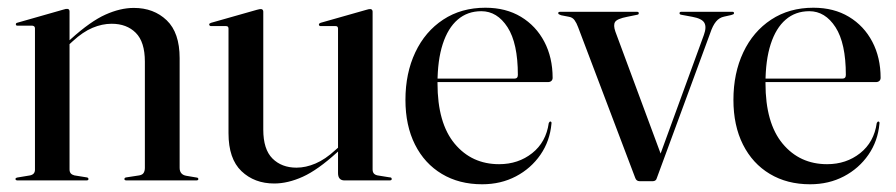

<svg xmlns="http://www.w3.org/2000/svg" viewBox="-20 -467 2320 497"><path d="M160 -437.5V-28.5Q160 -22 163.2 -18.2Q166.5 -14.5 172.5 -13L203.5 -8Q209 -7.5 209 -3.5Q209 0 204 0H24.5Q23 0 21.5 -1Q20 -2 20 -3.5Q20 -5 21.2 -6Q22.5 -7 25 -7.5L58 -13Q64.5 -14.5 67.5 -18.2Q70.5 -22 70.5 -27.5V-393.5Q70.5 -396.5 69 -398.2Q67.5 -400 64 -400.5H25.5Q23 -400.5 22 -401.5Q21 -402.5 21 -404Q21 -406 22.2 -407Q23.5 -408 26 -408.5L143.5 -442Q148 -443.5 150.2 -443.8Q152.5 -444 154 -444Q157 -444 158.5 -442.2Q160 -440.5 160 -437.5ZM151.5 -345 146.5 -350.5 163.5 -366Q214.5 -412 253 -429.2Q291.5 -446.5 326.5 -446.5Q378 -446.5 411.5 -414.5Q445 -382.5 445 -316.5V-32.5Q445 -24 449.2 -18.8Q453.5 -13.5 462 -12L488.5 -7.5Q491 -7.5 492.2 -6.2Q493.5 -5 493.5 -3.5Q493.5 -2 492.2 -1Q491 0 488.5 0H307.5Q302 0 302 -3.5Q302 -7.5 308 -8L340.5 -13Q349 -14.5 352 -19.8Q355 -25 355 -32.5V-307.5Q355 -358.5 331.5 -382Q308 -405.5 269 -405.5Q244.5 -405.5 219.5 -395Q194.5 -384.5 168.5 -360.5Z M855 -19V-78.5V-81V-393Q855 -396 853.5 -397.8Q852 -399.5 848.5 -399.5H809.5Q807.5 -399.5 806.5 -400.8Q805.5 -402 805.5 -403.5Q805.5 -405.5 806.8 -406.2Q808 -407 810 -408L928 -441.5Q932.5 -443 934.5 -443.2Q936.5 -443.5 938.5 -443.5Q941.5 -443.5 943 -441.5Q944.5 -439.5 944.5 -437V-28.5Q944.5 -22 947.5 -18.2Q950.5 -14.5 957 -13L988 -8Q991.5 -8 992.8 -6.8Q994 -5.5 994 -3.5Q994 -2 992.8 -1Q991.5 0 988.5 0H871.5Q863.5 0 859.2 -4.8Q855 -9.5 855 -19ZM571.5 -122V-393Q571.5 -396 570 -397.8Q568.5 -399.5 564.5 -399.5H526Q524 -399.5 522.8 -400.8Q521.5 -402 521.5 -403.5Q521.5 -405.5 522.8 -406.2Q524 -407 526.5 -408L644.5 -441.5Q649.5 -443 651.5 -443.2Q653.5 -443.5 655.5 -443.5Q658.5 -443.5 660 -441.5Q661.5 -439.5 661.5 -437V-131.5Q661.5 -80.5 685.2 -56.8Q709 -33 747.5 -33Q771.5 -33 796.8 -43.8Q822 -54.5 848 -78.5L865 -93.5L870 -88.5L852.5 -72.5Q802.5 -27 763.8 -9.5Q725 8 690 8Q638.5 8 605 -24Q571.5 -56 571.5 -122Z M1410.5 -265.5Q1410.5 -260.5 1407.2 -257.5Q1404 -254.5 1398 -254.5H1089V-263.5H1311.5Q1320.5 -263.5 1320.5 -273Q1320.5 -355 1293.8 -396.5Q1267 -438 1226 -438Q1190 -438 1164.8 -416.2Q1139.5 -394.5 1126 -352.8Q1112.5 -311 1112.5 -251.5Q1112.5 -148.5 1156.8 -95.2Q1201 -42 1272 -42Q1321.5 -42 1357.5 -70.5Q1393.5 -99 1400.5 -148.5Q1401.5 -150.5 1402.5 -151.5Q1403.5 -152.5 1404 -152.5Q1406 -152.5 1407 -151.2Q1408 -150 1407.5 -147Q1403.5 -102 1379 -66.5Q1354.5 -31 1315.5 -10.5Q1276.5 10 1228 10Q1168.5 10 1123.8 -16.8Q1079 -43.5 1054.2 -92.8Q1029.5 -142 1029.5 -208.5Q1029.5 -277.5 1055 -331.5Q1080.5 -385.5 1127.2 -416.2Q1174 -447 1236.5 -447Q1289.5 -447 1328.5 -423.5Q1367.5 -400 1389 -359Q1410.5 -318 1410.5 -265.5Z M1670 2H1635.5Q1631.5 2 1628.8 0Q1626 -2 1624.5 -6L1476.5 -396.5Q1472.5 -407.5 1467.2 -414.8Q1462 -422 1453 -423.5L1432.5 -427.5Q1428.5 -429 1426.8 -430Q1425 -431 1425 -433Q1425 -435 1426.5 -435.8Q1428 -436.5 1429.5 -436.5H1628.5Q1633.5 -436.5 1633.5 -433Q1633.5 -431 1632.5 -430Q1631.5 -429 1628 -428.5L1603.5 -423.5Q1577.5 -418.5 1572.2 -410.2Q1567 -402 1573 -385L1693 -61.5L1676.5 -32.5L1802 -376.5Q1809.5 -397 1803.2 -408Q1797 -419 1772 -423.5L1745 -428.5Q1741.5 -429 1740.2 -430Q1739 -431 1739 -433Q1739 -435 1740.5 -435.8Q1742 -436.5 1744 -436.5H1875.5Q1877.5 -436.5 1878.8 -435.8Q1880 -435 1880 -433Q1880 -431 1878.2 -430Q1876.5 -429 1872.5 -428L1854.5 -424Q1842 -421.5 1833.5 -411.2Q1825 -401 1818.5 -381.5L1680 -5.5Q1679 -1.5 1676.2 0.2Q1673.5 2 1670 2Z M2259.5 -265.5Q2259.5 -260.5 2256.2 -257.5Q2253 -254.5 2247 -254.5H1938V-263.5H2160.5Q2169.5 -263.5 2169.5 -273Q2169.5 -355 2142.8 -396.5Q2116 -438 2075 -438Q2039 -438 2013.8 -416.2Q1988.5 -394.5 1975 -352.8Q1961.5 -311 1961.5 -251.5Q1961.5 -148.5 2005.8 -95.2Q2050 -42 2121 -42Q2170.5 -42 2206.5 -70.5Q2242.5 -99 2249.5 -148.5Q2250.5 -150.5 2251.5 -151.5Q2252.5 -152.5 2253 -152.5Q2255 -152.5 2256 -151.2Q2257 -150 2256.5 -147Q2252.5 -102 2228 -66.5Q2203.5 -31 2164.5 -10.5Q2125.5 10 2077 10Q2017.5 10 1972.8 -16.8Q1928 -43.5 1903.2 -92.8Q1878.5 -142 1878.5 -208.5Q1878.5 -277.5 1904 -331.5Q1929.5 -385.5 1976.2 -416.2Q2023 -447 2085.5 -447Q2138.5 -447 2177.5 -423.5Q2216.5 -400 2238 -359Q2259.5 -318 2259.5 -265.5Z"/></svg>

Font: Fraunces 96pt
Style: Regular
Weight: 400
Version: Version 1.000;[b76b70a41]